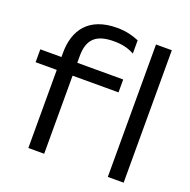

<svg xmlns="http://www.w3.org/2000/svg" viewBox="-136 -916 1039 1049"><g transform="rotate(20 383.0 -391.5)"><path d="M497 -454V-529H230V-568C230 -670 280 -708 379 -708C425 -708 462 -700 498 -680V-757C462 -772 423 -783 370 -783C205 -783 138 -685 138 -553V-529H15V-454H138V0H230V-454ZM600 0H692V-770H600Z"/></g></svg>

Font: Bounded Light
Style: Regular
Weight: 300
Designer: Vlad Churkin
Version: Version 3.0